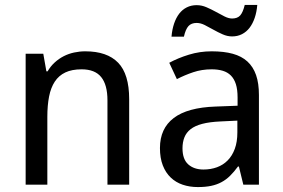

<svg xmlns="http://www.w3.org/2000/svg" viewBox="-20 -756 1160 786"><path d="M419.9 0V-345.2Q419.9 -408.7 394.3 -440.4Q368.7 -472.2 314 -472.2Q274.4 -472.2 247.6 -459.5Q220.7 -446.8 204.3 -421.9Q188 -397 180.9 -360.8Q173.8 -324.7 173.8 -277.8V0H85V-536.1H157.2L169.9 -463.9H174.8Q187 -484.9 203.9 -500.2Q220.7 -515.6 240.7 -525.9Q260.7 -536.1 283.2 -541Q305.7 -545.9 329.1 -545.9Q418.5 -545.9 463.6 -499.3Q508.8 -452.6 508.8 -350.1V0Z M976.1 0 958 -74.2H954.1Q938 -52.2 921.9 -36.4Q905.8 -20.5 886.7 -10.3Q867.7 0 844.2 4.9Q820.8 9.8 790 9.8Q756.3 9.8 728 0.2Q699.7 -9.3 679 -29.1Q658.2 -48.8 646.5 -78.9Q634.8 -108.9 634.8 -149.9Q634.8 -230 691.2 -272.9Q747.6 -315.9 862.8 -319.8L952.6 -323.2V-356.9Q952.6 -389.6 945.6 -411.6Q938.5 -433.6 925 -447Q911.6 -460.4 891.8 -466.3Q872.1 -472.2 846.7 -472.2Q806.2 -472.2 771.2 -460.4Q736.3 -448.7 704.1 -432.1L672.9 -499Q709 -518.6 753.4 -532.2Q797.9 -545.9 846.7 -545.9Q896.5 -545.9 932.9 -535.9Q969.2 -525.9 992.9 -504.2Q1016.6 -482.4 1028.3 -448.7Q1040 -415 1040 -367.2V0ZM813 -62Q842.8 -62 868.2 -71.3Q893.6 -80.6 912.1 -99.4Q930.7 -118.2 941.2 -146.7Q951.7 -175.3 951.7 -213.9V-262.2L881.8 -258.8Q837.9 -256.8 808.1 -249Q778.3 -241.2 760.5 -227.3Q742.7 -213.4 734.9 -193.6Q727.1 -173.8 727.1 -148.9Q727.1 -104 750.7 -83Q774.4 -62 813 -62ZM930.2 -606.9Q910.6 -606.9 891.4 -615.5Q872.1 -624 853.5 -634.5Q835 -645 817.9 -653.6Q800.8 -662.1 785.2 -662.1Q763.2 -662.1 751.5 -649.2Q739.7 -636.2 732.9 -606H682.1Q684.6 -635.3 692.6 -659.2Q700.7 -683.1 713.6 -700Q726.6 -716.8 744.6 -725.8Q762.7 -734.9 785.2 -734.9Q805.7 -734.9 825.4 -726.3Q845.2 -717.8 863.8 -707.5Q882.3 -697.3 899.2 -688.7Q916 -680.2 930.2 -680.2Q952.1 -680.2 963.4 -692.9Q974.6 -705.6 981.9 -735.8H1033.2Q1030.8 -706.5 1022.7 -682.9Q1014.6 -659.2 1001.7 -642.3Q988.8 -625.5 970.7 -616.2Q952.6 -606.9 930.2 -606.9Z"/></svg>

Font: Genotype
Style: Regular
Weight: 400
Foundry: Ascender Corporation
Version: Version 1.00